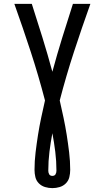

<svg xmlns="http://www.w3.org/2000/svg" viewBox="-20 -755 540 990"><path d="M250 215Q231 215 212.5 209.5Q194 204 180.5 190.5Q167 177 162.5 158.5Q158 140 158 121Q158 76 163.5 30.5Q169 -15 176 -59.5Q183 -104 192.5 -148.5Q202 -193 212 -237Q179 -364 138.5 -488Q98 -612 54 -735H144Q172 -648 199 -561Q226 -474 250 -385Q274 -474 301 -561Q328 -648 356 -735H446Q402 -612 361.5 -488Q321 -364 288 -237Q298 -193 307.5 -148.5Q317 -104 324 -59.5Q331 -15 336.5 30.5Q342 76 342 121Q342 140 337.5 158.5Q333 177 319.5 190.5Q306 204 287.5 209.5Q269 215 250 215ZM250 152Q255 152 259.5 150Q264 148 266.5 143.5Q269 139 270 134.5Q271 130 271 125Q271 76 265 27.5Q259 -21 250 -68Q241 -21 235 27.5Q229 76 229 125Q229 130 230 134.5Q231 139 233.5 143.5Q236 148 240.5 150Q245 152 250 152Z"/></svg>

Font: Iosevka SS04 Medium
Style: Regular
Weight: 500
Monospace: yes
Designer: Belleve Invis
Foundry: Belleve Invis
Version: Version 19.0.0; ttfautohint (v1.8.4)